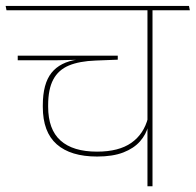

<svg xmlns="http://www.w3.org/2000/svg" viewBox="-36 -646 679 666"><path d="M493 -615H475.5V0H493ZM406.5 -610.5H622.5L619.5 -625.5H403.5ZM-13.5 -610.5H572L569 -625.5H-16.5ZM372.5 -453H25.5V-437H160.5L250.5 -439H372.5ZM301 -103Q355 -103 391.8 -117.2Q428.5 -131.5 449.8 -155.8Q471 -180 478 -209H479.5L477.5 -237.5Q463 -181 419.5 -150.5Q376 -120 300.5 -120Q217 -120 174 -158.5Q131 -197 131 -276V-280.5Q131 -337 148.8 -370.2Q166.5 -403.5 203 -418.8Q239.5 -434 296 -436L372.5 -439V-446H233.5V-439.5Q172.5 -431 142.5 -393.2Q112.5 -355.5 112.5 -281V-275Q112.5 -188 160.8 -145.5Q209 -103 301 -103Z"/></svg>

Font: Anek Devanagari Medium Thin
Style: Regular
Weight: 250
Version: Version 1.003